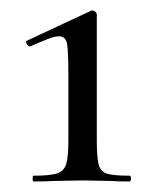

<svg xmlns="http://www.w3.org/2000/svg" viewBox="-20 -748 302 365"><path d="M44 -414Q76 -414 89 -418.5Q102 -423 106 -436.5Q110 -450 110 -483V-601Q110 -650 107.5 -664.5Q105 -679 92 -679Q84 -679 70 -673.5Q56 -668 38 -660H37Q33 -660 30.5 -665Q28 -670 32 -671L154 -728H156Q159 -728 161.5 -725.5Q164 -723 164 -721V-483Q164 -449 167.5 -435.5Q171 -422 183 -418Q195 -414 226 -414Q229 -414 229 -408.5Q229 -403 226 -403Q203 -403 190 -404L138 -405L83 -404Q69 -403 44 -403Q42 -403 42 -408.5Q42 -414 44 -414Z"/></svg>

Font: Cormorant Unicase Medium
Style: Regular
Weight: 500
Designer: Christian Thalmann (Catharsis Fonts)
Foundry: Catharsis Fonts
Version: Version 4.000